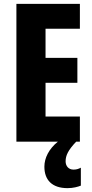

<svg xmlns="http://www.w3.org/2000/svg" viewBox="-20 -785 479 995"><path d="M320 51C320 21 333 -7 375 -51H394V-181H216V-356H381V-485H216V-636H394V-765H65V-51H280C233 -13 210 34 210 79C210 147 249 190 330 190C360 190 384 183 399 177V84C389 89 379 94 361 94C335 94 320 75 320 51Z"/></svg>

Font: Noto Sans Tamil UI ExtraCondensed ExtraBold
Style: Regular
Weight: 800
Width: 2
Designer: Jelle Bosma - Monotype Design Team
Foundry: Monotype Imaging Inc.
Version: Version 2.004